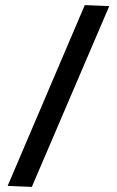

<svg xmlns="http://www.w3.org/2000/svg" viewBox="-20 -730 459 754"><path d="M313 -710 10 0 105 4 409 -706Z"/></svg>

Font: Catamaran Medium
Style: Regular
Weight: 500
Designer: Pria Ravichandran
Version: Version 2.000